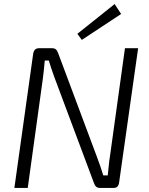

<svg xmlns="http://www.w3.org/2000/svg" viewBox="-20 -928 738 948"><path d="M662 -690 568 -26Q566 -13 559.5 -6.5Q553 0 540 0H474Q462 0 455 -6Q448 -12 444 -24L248 -548Q241 -566 234 -588Q227 -610 221 -629H201Q199 -608 197 -586.5Q195 -565 192 -543L117 0H51L144 -664Q147 -678 154 -684Q161 -690 174 -690H237Q249 -690 256 -684Q263 -678 267 -666L458 -155Q466 -134 474.5 -109.5Q483 -85 490 -62H512Q515 -86 517 -109.5Q519 -133 523 -157L597 -690ZM546 -908 578 -859 384 -731 362 -761Z"/></svg>

Font: Exo 2 Light
Style: Italic
Weight: 300
Italic angle: -8°
Designer: Natanael Gama
Foundry: Natanael Gama
Version: Version 2.010